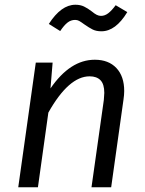

<svg xmlns="http://www.w3.org/2000/svg" viewBox="-20 -790 613 810"><path d="M504 -406Q504 -390 501 -370L449 0H366L418 -368Q420 -390 420 -398Q420 -435 404 -451.5Q388 -468 358 -468Q270 -468 184 -315L140 0H57L131 -526H202L193 -417Q276 -538 380 -538Q438 -538 471 -503Q504 -468 504 -406ZM336 -687Q321 -698 313.5 -702Q306 -706 297 -706Q279 -706 264.5 -694.5Q250 -683 234 -659L186 -689Q238 -770 298 -770Q319 -770 334.5 -762.5Q350 -755 367 -742Q379 -732 388 -727.5Q397 -723 406 -723Q422 -723 436.5 -734Q451 -745 468 -768L517 -739Q468 -658 408 -658Q386 -658 371 -665.5Q356 -673 336 -687Z"/></svg>

Font: FiraGO Book
Style: Italic
Weight: 350
Italic angle: -8°
Designer: bBox Type GmbH
Foundry: bBox Type GmbH
Version: Version 1.001